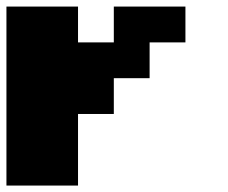

<svg xmlns="http://www.w3.org/2000/svg" viewBox="-20 -576 707 596"><path d="M555.6 -555.6V-444.4H444.4V-333.3H333.3V-222.2H222.2V0H0V-555.6H222.2V-444.4H333.3V-555.6Z"/></svg>

Font: Pixeloid Sans
Style: Bold
Weight: 700
Monospace: yes
Designer: GGBot
Version: 0.3